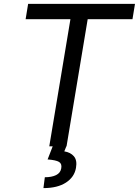

<svg xmlns="http://www.w3.org/2000/svg" viewBox="-20 -747 709 980"><path d="M110.8 -649.1 123.6 -727.3H669L656.2 -649.1H427.6L319.6 0H318.5L308.2 25.6Q339.8 30.5 357.2 50.8Q374.6 71 367.9 109.4Q360.1 156.6 316.8 184.8Q273.4 213.1 201.7 213.1L208.8 157.7Q244 157.7 266.3 146.7Q288.7 135.7 292.6 112.2Q296.9 88.8 281.2 79.4Q265.6 70 223 66.8L248.9 0H231.5L339.5 -649.1Z"/></svg>

Font: Karasuma Gothic
Style: Italic
Weight: 400
Italic angle: -9.39999°
Designer: Rasmus Andersson / Ryoko Nishizuka
Foundry: Genbu
Version: Version 1.00